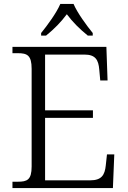

<svg xmlns="http://www.w3.org/2000/svg" viewBox="-20 -951 646 971"><path d="M188 -784V-771H213C256 -806 288 -839 318 -879C348 -839 381 -806 424 -771H449V-784C418 -822 371 -886 352 -931H285C266 -886 219 -822 188 -784ZM43 0H551L558 -170H521L515 -115C510 -66 494 -39 436 -39H208V-355H450V-393H208V-675H407C463 -675 478 -648 482 -599L487 -544H524L518 -714H43V-682H70C117 -682 140 -672 140 -603V-109C140 -41 117 -32 70 -32H43Z"/></svg>

Font: Noto Serif Telugu Light
Style: Regular
Weight: 300
Designer: Jelle Bosma - Monotype Design Team
Foundry: Monotype Imaging Inc.
Version: Version 2.005